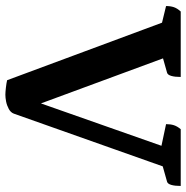

<svg xmlns="http://www.w3.org/2000/svg" viewBox="-9 -672 693 715"><g transform="rotate(90 337.5 -314.5)"><path d="M333.1 12Q323.4 12 306.1 10Q288.9 8 278.7 5.5L55.1 -596.6L89.7 -565.2L2.5 -586.4Q2.5 -603.1 6.8 -615.6Q11 -628.1 22.9 -641H266.6Q266.6 -619.1 262.6 -605.6Q258.6 -592.1 250.6 -590.1L172.7 -568.1L188.4 -599.4L377.8 -86.1H353L532.9 -597.7L536.8 -566.3L442.3 -586.4Q442.3 -603.1 446.3 -615.6Q450.3 -628.1 461.2 -641H672.5Q672.5 -619.1 668.5 -605.6Q664.5 -592.1 656.5 -590.1L582.5 -569.2L609.5 -602.2L403.2 -19.5Q398.8 -7.7 385.5 -0.6Q372.3 6.5 357.9 9.3Q343.4 12 333.1 12Z"/></g></svg>

Font: Petrona
Style: Regular
Weight: 400
Designer: Ringo R. Seeber
Foundry: Ringo R. Seeber
Version: Version 2.001; ttfautohint (v1.8.3)